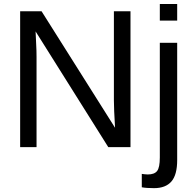

<svg xmlns="http://www.w3.org/2000/svg" viewBox="-20 -745 984 972"><path d="M165 -457V0H82V-688H190.4L562.5 -98.1Q556.6 -194.3 556.6 -236.8V-688H640.6V0H528.3L160.2 -585.9Q161.1 -553.7 163.1 -521.5Q165 -489.3 165 -457ZM877 -724.6V-640.6H789.1V-724.6ZM759.8 207.5Q721.7 207.5 697.8 203.1V135.3Q705.6 136.2 712.9 137.2Q720.2 138.2 728 138.2Q761.7 138.2 775.4 120.6Q789.1 103 789.1 52.2V-528.3H877V65.4Q877 140.1 847.7 173.8Q818.4 207.5 759.8 207.5Z"/></svg>

Font: Arimo Nerd Font
Style: Regular
Weight: 400
Designer: Steve Matteson
Foundry: Monotype Imaging Inc.
Version: Version 1.33;Nerd Fonts 3.2.1